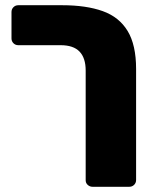

<svg xmlns="http://www.w3.org/2000/svg" viewBox="-20 -591 589 735"><path d="M308 -321Q308 -369 284.5 -393.5Q261 -418 212 -418H50Q39 -418 31.5 -425.5Q24 -433 24 -444V-545Q24 -556 31.5 -563.5Q39 -571 50 -571H218Q310 -571 373 -548.5Q436 -526 468.5 -472.5Q501 -419 501 -327V98Q501 109 493.5 116.5Q486 124 475 124H334Q324 124 316 117Q308 110 308 99Z"/></svg>

Font: Rubik ExtraBold
Style: Regular
Weight: 800
Designer: Hubert and Fischer
Foundry: Hubert and Fischer
Version: Version 2.300;gftools[0.9.30]